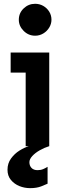

<svg xmlns="http://www.w3.org/2000/svg" viewBox="-20 -770 356 1011"><path d="M138.7 220.7Q109.4 220.7 82.5 210Q55.7 199.2 37.6 177.7Q19.5 156.2 19.5 124Q19.5 89.8 38.1 64.5Q56.6 39.1 82.5 22.9Q108.4 6.8 130.9 0H238.3Q212.9 7.8 189 21.5Q165 35.2 149.9 51.8Q134.8 68.4 134.8 84Q134.8 102.5 146 114.3Q157.2 126 177.7 126Q194.3 126 207 120.6Q219.7 115.2 230.5 108.4V197.3Q220.7 202.1 196.8 211.4Q172.9 220.7 138.7 220.7ZM165 -582Q129.9 -582 104.5 -607.4Q79.1 -632.8 79.1 -666Q79.1 -701.2 104.5 -725.6Q129.9 -750 165 -750Q188.5 -750 208 -738.8Q227.5 -727.5 239.3 -708.5Q251 -689.5 251 -666Q251 -644.5 239.3 -625Q227.5 -605.5 208 -593.8Q188.5 -582 165 -582ZM115.2 0V-493.2H239.3V0ZM36.1 -387.7V-493.2H239.3V-387.7Z"/></svg>

Font: Sen
Style: Bold
Weight: 700
Designer: Kosal Sen, Philatype
Foundry: Philatype
Version: Version 2.000;gftools[0.9.31]